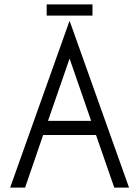

<svg xmlns="http://www.w3.org/2000/svg" viewBox="-20 -852 632 872"><path d="M295 -755H297L566 0H499L416 -239H176L94 0H26ZM394 -303 296 -586 198 -303ZM192 -832H400V-781H192Z"/></svg>

Font: Lineal Light
Style: Regular
Weight: 300
Designer: Created by Frank Adebiaye with contributions from Anton Moglia & Ariel Martín Pérez
Created by Frank ADEBIAYE with FontF
Foundry: Velvetyne Type Foundry
Version: Version 2.000